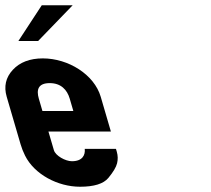

<svg xmlns="http://www.w3.org/2000/svg" viewBox="-126 -704 801 730"><path d="M147.4 -91C122.9 -91 85.1 -111.7 78.9 -133L58.1 -204H295.6L257 -336C232.3 -420.6 133.8 -482 36.8 -482C-12.3 -482 -50.4 -467.5 -77.3 -438.5C-104.2 -409.5 -112 -375.3 -100.5 -336L-47.6 -155C-43.5 -141 -37.9 -126.8 -30.8 -112.5C4.7 -41 93.8 6 178.3 6C231.6 6 267.5 -5.2 286 -27.5C304.4 -49.8 315.5 -68.3 319.1 -83C322.7 -97.7 322.4 -112.3 318.1 -127L314.9 -138H196.2C198.9 -114.3 187.3 -91 147.4 -91ZM63.1 -388C105.6 -388 129.2 -362.8 139.1 -329L152.8 -282H35.3L21.6 -329C11.9 -362.2 18.5 -388 63.1 -388ZM-56.2 -548H18.8L150.3 -684H32.8Z"/></svg>

Font: Din Kursivschrift
Style: BreitLeft
Weight: 400
Version: Version 1.089